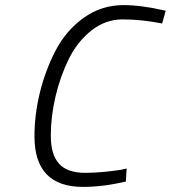

<svg xmlns="http://www.w3.org/2000/svg" viewBox="-20 -723 669 752"><path d="M476 -63 453 -58C437.7 -55.3 416.5 -52.7 389.5 -50C362.5 -47.3 337.3 -46 314 -46C267.3 -46 233.2 -57.8 211.5 -81.5C189.8 -105.2 179 -141.7 179 -191C179 -241.7 185.2 -293.2 197.5 -345.5C209.8 -397.8 227.2 -446.7 249.5 -492C271.8 -537.3 301.3 -574.5 338 -603.5C374.7 -632.5 415.3 -647 460 -647C509.3 -647 561 -641.7 615 -631L629 -681L605 -686C589 -690 567.3 -693.8 540 -697.5C512.7 -701.2 487.3 -703 464 -703C406 -703 353.8 -686.3 307.5 -653C261.2 -619.7 224.5 -576.8 197.5 -524.5C170.5 -472.2 150 -417.2 136 -359.5C122 -301.8 115 -245 115 -189C115 -57 178.3 9 305 9C357.7 9 413.7 2 473 -12Z"/></svg>

Font: RazerF5 Light
Style: Italic
Weight: 300
Foundry: Razer Inc.
Version: Version 2